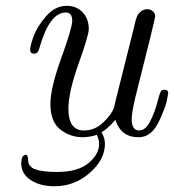

<svg xmlns="http://www.w3.org/2000/svg" viewBox="-20 -462 600 662"><path d="M53.2 101.1Q53.2 74.2 67.9 71.8Q76.7 70.8 77.1 89.8Q77.1 112.8 101.6 121.8Q126 130.9 176.8 130.9Q248.5 130.9 285.2 100.3Q321.8 69.8 321.8 34.2Q321.8 21 314 2.9Q290 10.7 266.1 11.2Q222.2 11.2 188 -15.4Q153.8 -42 153.8 -104Q153.8 -158.2 191.4 -262.2Q229 -366.2 229 -390.1Q229 -418.9 207 -418.9Q149.9 -418.9 115.2 -293.9Q110.4 -276.9 98.1 -276.9Q84 -276.9 84 -290Q84 -304.2 95.9 -337.2Q107.9 -370.1 138.9 -406Q169.9 -441.9 210 -441.9Q244.1 -441.9 265.1 -419.4Q286.1 -397 286.1 -361.8Q286.1 -340.8 251 -242.4Q215.8 -144 215.8 -86.9Q215.8 -11.7 270 -12.2Q307.1 -12.2 336.2 -40Q365.2 -67.9 373 -90.8Q374 -94.7 375 -98.9Q376 -103 377 -107.9Q377.9 -112.8 378.9 -116.2L445.8 -382.8L446.8 -388.2Q447.8 -392.1 449 -395.5Q450.2 -398.9 452.1 -404.5Q454.1 -410.2 457.5 -414.1Q460.9 -418 465.1 -421.9Q469.2 -425.8 475.1 -428Q481 -430.2 487.8 -430.2Q500 -430.2 507.6 -422.6Q515.1 -415 515.1 -407.2Q515.1 -396 445.8 -123Q433.6 -68.8 434.1 -51.8Q434.1 -11.7 460 -12.2Q481.9 -12.2 498 -44.2Q514.2 -76.2 523.2 -111.6Q532.2 -147 537.1 -149.9Q542 -152.8 545.9 -152.8Q560.1 -152.8 560.1 -140.1Q558.1 -127.9 554 -109.9Q549.8 -91.8 533.4 -54.4Q517.1 -17.1 497.1 -2Q480 11.2 457 11.2Q397 11.2 377.9 -48.8Q352.1 -19 330.1 -5.9Q342.3 15.1 341.8 34.2Q341.8 88.4 289.3 134.3Q236.8 180.2 168 180.2Q118.2 180.2 85.7 158.7Q53.2 137.2 53.2 101.1Z"/></svg>

Font: CMU Classical Serif
Style: Italic
Weight: 500
Italic angle: -14.04°
Version: Version 0.7.0